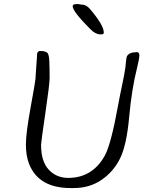

<svg xmlns="http://www.w3.org/2000/svg" viewBox="-20 -949 713 952"><path d="M494.6 -788.1V-786.6Q494.6 -778.3 480 -778.3H478L475.6 -778.8Q453.6 -778.8 427.7 -804.7Q340.3 -892.1 340.3 -918.5Q340.3 -928.7 358.9 -928.7H368.2L383.8 -926.3Q407.2 -926.3 425.3 -905.3Q494.6 -824.2 494.6 -788.1ZM183.6 -231Q183.6 -148.4 221.7 -107.7Q259.8 -66.9 318.4 -66.9Q437 -66.9 498.5 -175.3Q530.3 -231 566.4 -431.2Q573.7 -471.7 585.7 -528.1Q597.7 -584.5 601.6 -613.8L604.5 -642.1Q606.9 -664.6 608.9 -668.9Q618.7 -690.4 659.2 -690.4Q670.9 -690.4 670.9 -674.3Q670.9 -658.2 660.2 -615.2Q632.8 -506.8 620.4 -368.2Q607.9 -229.5 575.4 -163.6Q543 -97.7 483.4 -57.1Q423.8 -16.6 346.7 -16.6H330.1Q172.9 -16.6 125 -134.3Q108.4 -175.8 108.4 -231.9Q108.4 -288.1 131.3 -413.8Q154.3 -539.6 155.8 -556.6Q157.2 -573.7 158 -592.5Q158.7 -611.3 160.4 -626Q162.1 -640.6 162.8 -660.9Q163.6 -681.2 164.1 -683.1Q167.5 -696.3 179.2 -696.3Q209.5 -696.3 217.3 -683.8Q225.1 -671.4 225.1 -624L225.6 -610.4Q226.1 -596.2 226.1 -564Q226.1 -531.7 204.8 -387.5Q183.6 -243.2 183.6 -231Z"/></svg>

Font: Averia Sans Libre Light
Style: Italic
Weight: 300
Italic angle: -8.5°
Version: Version 1.002